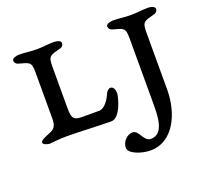

<svg xmlns="http://www.w3.org/2000/svg" viewBox="-114 -590 996 927"><g transform="rotate(-20 384.0 -127.0)"><path d="M599 -13C599 54 598.7 147 530 147C493.1 147 489 87 457 87C427.2 87 401 116.2 401 146C401 177 464.5 199 510 199C628.4 199 685 70 685 -49V-344C685 -401 696 -398 753 -414C762 -417 768 -426 768 -435C768 -447 748 -453 733 -453C699 -453 678 -448 643 -448C607 -448 591 -453 552 -453C537 -453 517 -447 517 -435C517 -426 524 -417 533 -414C590 -398 599 -401 599 -344ZM152 -4C218 -4 311.8 2 379 2C428.6 2 452 -103 452 -115C452 -140 442 -152 430 -152C420 -152 409.2 -140.6 405 -130C395.3 -105.9 370 -66 342 -66H256C213 -66 202 -75 202 -129V-344C202 -401 213 -398 270 -414C279 -417 285 -426 285 -435C285 -447 265 -453 250 -453C216 -453 195 -448 160 -448C124 -448 108 -453 69 -453C54 -453 34 -447 34 -435C34 -426 41 -417 50 -414C107 -398 116 -401 116 -344V-129C116 -92 119 -64 85 -49C63 -39 30 -30 30 -15C30 -5 52 1 63 2C70 2 105 -4 152 -4Z"/></g></svg>

Font: EB Garamond SC 08
Style: Regular
Weight: 400
Version: Version 0.016